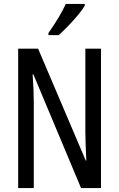

<svg xmlns="http://www.w3.org/2000/svg" viewBox="-20 -963 609 983"><path d="M497 0H395L151 -582H147Q153 -500 153 -438V0H73V-714H175L419 -141H422Q420 -185 418.5 -221.5Q417 -258 417 -286V-714H497ZM414 -934Q402 -913 378 -884.5Q354 -856 327.5 -828.5Q301 -801 280 -783H228V-794Q286 -876 317 -943H414Z"/></svg>

Font: Noto Sans Lao ExtraCondensed
Style: Regular
Weight: 400
Width: 2
Designer: Monotype Design Team
Foundry: Monotype Imaging Inc.
Version: Version 2.003; ttfautohint (v1.8.4.7-5d5b)